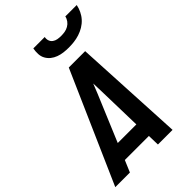

<svg xmlns="http://www.w3.org/2000/svg" viewBox="-277 -993 1095 1095"><g transform="rotate(-45 270.5 -445.0)"><path d="M-19 0 276 -670H408L443 0H325L323 -71H129L99 0ZM169 -168H319L312 -447Q312 -462 311 -477Q310 -492 310 -507Q304 -492 298 -477Q292 -462 286 -447ZM357 -750Q336 -750 315.5 -752.5Q295 -755 276 -762Q257 -769 242 -781Q227 -793 217.5 -810Q208 -827 207 -848Q206 -869 210 -890H302Q299 -875 303.5 -862Q308 -849 319 -841Q330 -833 344 -830.5Q358 -828 373 -828Q388 -828 403 -830.5Q418 -833 432 -841Q446 -849 455.5 -862Q465 -875 468 -890H560Q556 -869 546 -848Q536 -827 520.5 -810Q505 -793 485 -781Q465 -769 443 -762Q421 -755 399.5 -752.5Q378 -750 357 -750Z"/></g></svg>

Font: Lode
Style: Bold Italic
Weight: 700
Italic angle: -11°
Monospace: yes
Designer: Belleve Invis
Foundry: Belleve Invis
Version: Version 29.2.0; ttfautohint (v1.8.3)